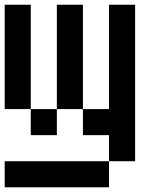

<svg xmlns="http://www.w3.org/2000/svg" viewBox="-20 -798 707 818"><path d="M111.1 -333.3H0V-777.8H111.1ZM555.6 -111.1H444.4V-222.2H333.3V-333.3H444.4V-777.8H555.6ZM222.2 -222.2H111.1V-333.3H222.2ZM444.4 0H0V-111.1H444.4ZM333.3 -333.3H222.2V-777.8H333.3Z"/></svg>

Font: Pixeloid Mono
Style: Regular
Weight: 400
Monospace: yes
Designer: GGBotNet
Foundry: GGBotNet
Version: 0.5